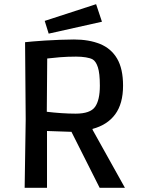

<svg xmlns="http://www.w3.org/2000/svg" viewBox="-20 -899 693 919"><path d="M98 0 103 -328 100 -697Q109 -698 135.5 -700.5Q162 -703 196.5 -705Q231 -707 267.5 -708.5Q304 -710 334 -710Q406 -710 459 -688.5Q512 -667 540.5 -618.5Q569 -570 569 -489Q569 -403 531.5 -352Q494 -301 423 -282V-278L578 0H457L322 -268L205 -272V0ZM342 -355Q412 -355 435 -387.5Q458 -420 458 -489Q458 -548 448.5 -577Q439 -606 423 -615Q412 -621 391 -624.5Q370 -628 344 -628Q303 -628 266 -625Q229 -622 206 -619L204 -364Q237 -360 273.5 -357.5Q310 -355 342 -355ZM213 -738 194 -799 440 -879 468 -795Z"/></svg>

Font: Ruda SemiBold
Style: Regular
Weight: 600
Designer: Mariela Monsalve and Angelina Sanchez
Foundry: Mariela Monsalve and Angelina Sanchez
Version: Version 2.001